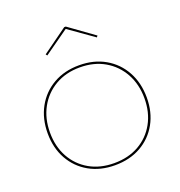

<svg xmlns="http://www.w3.org/2000/svg" viewBox="-134 -855 918 977"><g transform="rotate(-20 325.0 -366.5)"><path d="M324.5 8Q245 8 184.8 -26.2Q124.5 -60.5 90.5 -121.2Q56.5 -182 56.5 -261.5Q56.5 -340.5 90.2 -402Q124 -463.5 184.5 -498.2Q245 -533 325 -533Q404.5 -533 465 -498.2Q525.5 -463.5 559.2 -402Q593 -340.5 593 -261.5Q593 -182 559.2 -121.2Q525.5 -60.5 465 -26.2Q404.5 8 324.5 8ZM324.5 -3.5Q401 -3.5 458.5 -36.2Q516 -69 548.2 -127.2Q580.5 -185.5 580.5 -261.5Q580.5 -337 548.2 -395.8Q516 -454.5 458.5 -488Q401 -521.5 324.5 -521.5Q248.5 -521.5 191 -488Q133.5 -454.5 101.2 -395.8Q69 -337 69 -261.5Q69 -185.5 101.2 -127.2Q133.5 -69 191 -36.2Q248.5 -3.5 324.5 -3.5ZM329 -741 465 -643 459 -635 324.5 -730 190.5 -635 184.5 -643 320.5 -741Z"/></g></svg>

Font: Hepta Slab ExtraLight Thin
Style: Regular
Weight: 250
Version: Version 1.102